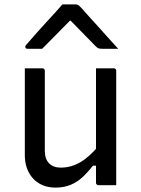

<svg xmlns="http://www.w3.org/2000/svg" viewBox="-20 -843 640 874"><path d="M173 -532Q177 -532 179 -530.5Q181 -529 182.5 -527Q184 -525 184 -521Q184 -476 184 -429.5Q184 -383 184 -336.5Q184 -290 184 -245Q184 -200 184 -157Q184 -119 203.5 -99.5Q223 -80 256 -80Q280 -80 302 -86Q324 -92 345.5 -104.5Q367 -117 388.5 -136.5Q410 -156 432 -183V-89H403Q380 -59 355 -36Q330 -13 300 -1Q270 11 233 11Q200 11 174 0Q148 -11 130 -31Q112 -51 102.5 -77.5Q93 -104 93 -136Q93 -181 93 -225.5Q93 -270 93 -315.5Q93 -361 93 -405Q93 -437 93 -468.5Q93 -500 93 -532Q113 -532 133 -532Q153 -532 173 -532ZM498 -532Q502 -532 504 -530.5Q506 -529 507.5 -527Q509 -525 509 -521Q509 -451 509 -380.5Q509 -310 509 -239.5Q509 -169 509 -99Q509 -78 509 -59.5Q509 -41 509 -25.5Q509 -10 509 0Q495 0 481.5 0Q468 0 454.5 0Q441 0 428 0Q425 0 422.5 -1.5Q420 -3 418.5 -5Q417 -7 417 -11Q417 -98 417 -185Q417 -272 417 -359Q417 -446 417 -532Q432 -532 445 -532Q458 -532 471.5 -532Q485 -532 498 -532ZM264 -823Q279 -823 294 -823Q309 -823 324 -823Q332 -823 337.5 -819Q343 -815 356 -801Q363 -792 382 -771.5Q401 -751 425 -724Q449 -697 473.5 -670Q498 -643 518 -621Q499 -621 481.5 -621Q464 -621 445 -621Q434 -621 428.5 -623Q423 -625 416 -632Q403 -645 368 -681Q333 -717 281 -770L327 -749H274L319 -770Q268 -718 233.5 -683Q199 -648 172 -621H106Q102 -621 99.5 -622Q97 -623 96 -625.5Q95 -628 95 -630Q95 -634 99 -638.5Q103 -643 116 -658Q128 -672 148 -694.5Q168 -717 191 -742Q214 -767 234 -789Q254 -811 264 -823Z"/></svg>

Font: Recursive
Style: Regular
Weight: 400
Version: Version 1.085